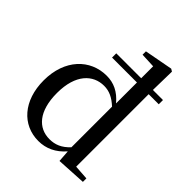

<svg xmlns="http://www.w3.org/2000/svg" viewBox="-226 -942 1090 1090"><g transform="rotate(45 318.5 -397.0)"><path d="M611 0V-28L523 -34V-616H604V-650H523L526 -800L511 -809L340 -777V-750L429 -746V-650H229V-616H429V-448C386 -500 337 -522 281 -522C149 -522 46 -419 46 -250C46 -88 139 15 268 15C329 15 383 -10 428 -62L433 10ZM150 -253C150 -403 223 -471 311 -471C352 -471 387 -455 426 -419V-93C388 -52 350 -37 305 -37C216 -37 150 -106 150 -253Z"/></g></svg>

Font: Noto Serif TC Medium
Style: Regular
Weight: 500
Designer: Ryoko NISHIZUKA 西塚涼子 (kana & ideographs); Frank Grießhammer (Latin, Greek & Cyrillic); Wenlong ZHANG 张文龙 (bopomofo); San
Foundry: Adobe
Version: Version 2.001;hotconv 1.1.0;makeotfexe 2.6.0